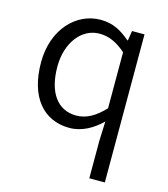

<svg xmlns="http://www.w3.org/2000/svg" viewBox="-116 -645 846 967"><g transform="rotate(15 307.5 -161.0)"><path d="M440 232H521V-540H456L448 -489H445C397 -530 353 -554 289 -554C165 -554 54 -444 54 -270C54 -89 141 13 277 13C342 13 399 -21 444 -65L440 36ZM294 -56C195 -56 139 -137 139 -270C139 -396 210 -485 302 -485C349 -485 391 -468 440 -425V-133C392 -82 346 -56 294 -56Z"/></g></svg>

Font: Source Han Sans JP Normal
Style: Regular
Weight: 350
Designer: Ryoko NISHIZUKA 西塚涼子 (kana, bopomofo & ideographs); Paul D. Hunt (Latin, Greek & Cyrillic); Sandoll Communications 산돌커뮤니
Foundry: Adobe
Version: Version 2.002;hotconv 1.0.116;makeotfexe 2.5.65601